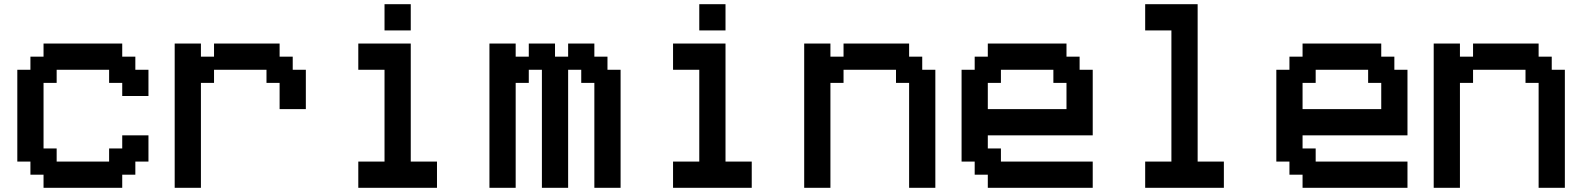

<svg xmlns="http://www.w3.org/2000/svg" viewBox="-20 -1020 7540 915"><path d="M187.5 -125V-187.5H125V-250H62.5V-687.5H125V-750H187.5V-812.5H562.5V-750H625V-687.5H687.5V-562.5H562.5V-625H500V-687.5H250V-625H187.5V-312.5H250V-250H500V-312.5H562.5V-375H687.5V-250H625V-187.5H562.5V-125Z M812.5 -125V-812.5H937.5V-750H1000V-812.5H1312.5V-750H1375V-687.5H1437.5V-500H1312.5V-625H1250V-687.5H1000V-625H937.5V-125Z M1687.5 -125V-250H1812.5V-687.5H1687.5V-812.5H1937.5V-250H2062.5V-125ZM1812.5 -875V-1000H1937.5V-875Z M2312.5 -125V-812.5H2437.5V-750H2500V-812.5H2625V-750H2687.5V-812.5H2812.5V-750H2875V-687.5H2937.5V-125H2812.5V-625H2750V-687.5H2687.5V-125H2562.5V-687.5H2500V-625H2437.5V-125Z M3187.5 -125V-250H3312.5V-687.5H3187.5V-812.5H3437.5V-250H3562.5V-125ZM3312.5 -875V-1000H3437.5V-875Z M3812.5 -125V-812.5H3937.5V-750H4000V-812.5H4312.5V-750H4375V-687.5H4437.5V-125H4312.5V-625H4250V-687.5H4000V-625H3937.5V-125Z M5062.5 -500V-625H5000V-687.5H4750V-625H4687.5V-500ZM4687.5 -125V-187.5H4625V-250H4562.5V-687.5H4625V-750H4687.5V-812.5H5062.5V-750H5125V-687.5H5187.5V-375H4687.5V-312.5H4750V-250H5187.5V-125Z M5437.5 -125V-250H5562.5V-875H5437.5V-1000H5687.5V-250H5812.5V-125Z M6562.5 -500V-625H6500V-687.5H6250V-625H6187.5V-500ZM6187.5 -125V-187.5H6125V-250H6062.5V-687.5H6125V-750H6187.5V-812.5H6562.5V-750H6625V-687.5H6687.5V-375H6187.5V-312.5H6250V-250H6687.5V-125Z M6812.5 -125V-812.5H6937.5V-750H7000V-812.5H7312.5V-750H7375V-687.5H7437.5V-125H7312.5V-625H7250V-687.5H7000V-625H6937.5V-125Z"/></svg>

Font: Better VCR
Style: Regular
Weight: 400
Designer: artdzyk
Foundry: https://fontstruct.com
Version: Version 1.0